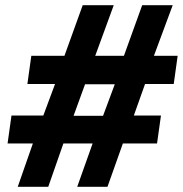

<svg xmlns="http://www.w3.org/2000/svg" viewBox="-20 -716 701 736"><path d="M48 0 106 -166H9L24 -273H146L191 -394H85L100 -502H227L297 -696H416L345 -502H455L525 -696H642L570 -502H661L646 -394H536L493 -273H597L582 -166H451L392 0H276L335 -166H223L165 0ZM262 -272H375L420 -393H306Z"/></svg>

Font: Chivo Medium Black
Style: Italic
Weight: 900
Italic angle: -8.05°
Version: Version 2.002